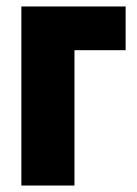

<svg xmlns="http://www.w3.org/2000/svg" viewBox="-20 -573 424 593"><path d="M46 -553V0H210V-418H368V-553Z"/></svg>

Font: Noto Sans Display Condensed Black
Style: Regular
Weight: 900
Width: 3
Designer: Monotype Design team
Foundry: Monotype Imaging Inc.
Version: 1.000